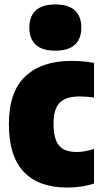

<svg xmlns="http://www.w3.org/2000/svg" viewBox="-20 -833 462 864"><path d="M20 -274Q20 -420 94 -489.5Q168 -559 301 -559Q355 -559 403 -550V-394Q369.5 -399 339 -399Q276.5 -399 248.8 -370.8Q221 -342.5 221 -277Q221 -228.5 232.5 -200.5Q244 -172.5 267 -160.8Q290 -149 327 -149Q359.5 -149 403 -163V-7Q376 2 344.5 6.5Q313 11 283 11Q154.5 11 87.2 -59.5Q20 -130 20 -274ZM112 -709Q112 -759 140.8 -786Q169.5 -813 229 -813Q288.5 -813 317.2 -786Q346 -759 346 -709Q346 -659 317.2 -632Q288.5 -605 229 -605Q169.5 -605 140.8 -632Q112 -659 112 -709Z"/></svg>

Font: Encode Sans Condensed Black
Style: Regular
Weight: 900
Width: 3
Designer: Multiple Designers
Foundry: Impallari Type
Version: Version 2.000